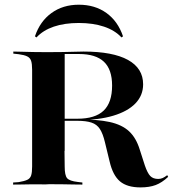

<svg xmlns="http://www.w3.org/2000/svg" viewBox="-20 -792 741 823"><path d="M117.7 -145.2V-492.7Q117.7 -518.5 113.3 -531.5Q108.9 -544.4 96.4 -550.4Q83.9 -556.5 59.7 -559.7L37.1 -562.1V-571Q52.4 -571 74.2 -570.2Q96 -569.4 122.2 -569Q148.4 -568.5 176.6 -568.5H187.1Q221 -568.5 249.6 -569Q278.2 -569.4 300.8 -570.2Q323.4 -571 337.9 -571Q463.7 -571 528.6 -535.1Q593.5 -499.2 593.5 -430.6Q593.5 -383.1 560.5 -348.8Q527.4 -314.5 465.3 -296Q403.2 -277.4 317.7 -277.4H192.7V-283.1H312.1Q387.9 -283.1 424.2 -317.7Q460.5 -352.4 460.5 -425Q460.5 -494.4 425.4 -527.4Q390.3 -560.5 318.5 -560.5H257.3V-145.2ZM582.3 11.3Q525 11.3 494.4 -14.5Q463.7 -40.3 450 -99.2L429.8 -182.3Q421 -219.4 408.1 -239.1Q395.2 -258.9 372.2 -266.5Q349.2 -274.2 311.3 -274.2H208.1V-280.6H310.5Q397.6 -280.6 450.4 -269Q503.2 -257.3 533.5 -229Q563.7 -200.8 579 -150.8L600.8 -83.1Q612.1 -50 624.2 -37.5Q636.3 -25 658.1 -25Q668.5 -25 677.4 -29Q686.3 -33.1 696.8 -41.1L700.8 -33.9Q674.2 -8.9 647.2 1.2Q620.2 11.3 582.3 11.3ZM175.8 -1.6Q147.6 -2.4 121.4 -2Q95.2 -1.6 73.4 -1.2Q51.6 -0.8 36.3 -0.8V-9.7L59.7 -11.3Q83.9 -15.3 96.4 -21Q108.9 -26.6 113.3 -39.5Q117.7 -52.4 117.7 -78.2V-145.2H256.5L257.3 -78.2Q257.3 -40.3 267.7 -28.2Q278.2 -16.1 312.9 -12.1L333.1 -9.7V-0.8Q317.7 -0.8 297.2 -1.2Q276.6 -1.6 251.6 -2Q226.6 -2.4 198.4 -2.4H190.3ZM317.7 -771.8Q387.1 -771.8 436.3 -736.3Q485.5 -700.8 507.3 -636.3L500.8 -631.5Q472.6 -662.1 425.8 -677.8Q379 -693.5 317.7 -693.5Q256.5 -693.5 210.5 -677.8Q164.5 -662.1 136.3 -631.5L129.8 -636.3Q151.6 -700.8 200.8 -736.3Q250 -771.8 317.7 -771.8Z"/></svg>

Font: Playfair 144pt SemiExpanded ExtraBold
Style: Regular
Weight: 800
Width: 6
Designer: Claus Eggers Sørensen
Foundry: Claus Eggers Sørensen
Version: Version 2.203